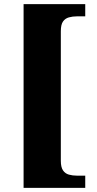

<svg xmlns="http://www.w3.org/2000/svg" viewBox="-20 -780 467 928"><path d="M94 128V-760H392V-701H352Q331 -701 313 -696Q295 -691 284.5 -676Q274 -661 274 -629V-3Q274 28 284.5 43.5Q295 59 313 64Q331 69 352 69H392V128Z"/></svg>

Font: Noto Serif Khmer SemiCondensed Black
Style: Regular
Weight: 900
Width: 4
Designer: Danh Hong and the Monotype Design Team
Foundry: Monotype Imaging Inc.
Version: Version 2.004